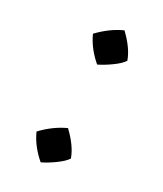

<svg xmlns="http://www.w3.org/2000/svg" viewBox="-131 -510 497 585"><g transform="rotate(30 118.0 -218.0)"><path d="M111 -324Q72 -357 53 -399Q89 -437 131 -456Q172 -417 185 -380Q176 -366 153 -349.5Q130 -333 111 -324ZM111 20Q72 -13 53 -55Q89 -93 131 -112Q172 -73 185 -36Q176 -22 153 -5.5Q130 11 111 20Z"/></g></svg>

Font: Rosarivo
Style: Regular
Weight: 400
Designer: Pablo Ugerman
Foundry: Pablo Ugerman
Version: Version 1.003